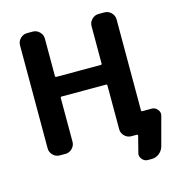

<svg xmlns="http://www.w3.org/2000/svg" viewBox="-127 -866 1036 1114"><g transform="rotate(-15 391.5 -308.5)"><path d="M508.8 -339.8Q508.8 -347.7 502 -347.7H236.3Q228.5 -347.7 228.5 -339.8V-78.1Q228.5 -54.7 211.4 -37.6Q194.3 -20.5 170.9 -20.5H136.7Q113.3 -20.5 96.2 -37.6Q79.1 -54.7 79.1 -78.1V-697.3Q79.1 -720.7 96.2 -737.8Q113.3 -754.9 136.7 -754.9H170.9Q194.3 -754.9 211.4 -737.8Q228.5 -720.7 228.5 -697.3V-472.7Q228.5 -465.8 236.3 -465.8H502Q508.8 -465.8 508.8 -472.7V-697.3Q508.8 -720.7 525.9 -737.8Q543 -754.9 566.4 -754.9H601.6Q625 -754.9 642.1 -737.8Q659.2 -720.7 659.2 -697.3V-152.3Q659.2 -144.5 666 -144.5H721.7Q743.2 -144.5 756.8 -127Q766.6 -115.2 766.6 -100.6Q766.6 -94.7 764.6 -88.9L718.8 82Q711.9 106.4 691.9 122.1Q671.9 137.7 646.5 137.7H624Q602.5 137.7 588.9 120.1Q579.1 108.4 579.1 93.8Q579.1 87.9 581.1 82L605.5 -13.7Q606.4 -15.6 604.5 -18.1Q602.5 -20.5 599.6 -20.5H588.9H566.4Q543 -20.5 525.9 -37.6Q508.8 -54.7 508.8 -78.1Z"/></g></svg>

Font: Gen Jyuu Gothic Bold
Style: Bold
Weight: 700
Designer: [Source Han Sans]
Ryoko NISHIZUKA  (kana & ideographs); Paul D. Hunt (Latin, Greek & Cyrillic); Wenlong ZHANG  (bopomofo
Version: Version 1.002.20150607